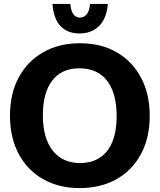

<svg xmlns="http://www.w3.org/2000/svg" viewBox="-20 -941 815 981"><path d="M387 20Q282 20 201.5 -25Q121 -70 76 -153.5Q31 -237 31 -350Q31 -462 75.5 -545Q120 -628 200.5 -674Q281 -720 388 -720Q497 -720 577 -673.5Q657 -627 701 -543.5Q745 -460 745 -350Q745 -236 699.5 -152.5Q654 -69 573.5 -24.5Q493 20 387 20ZM389 -108Q449 -108 491 -136Q533 -164 554.5 -217.5Q576 -271 576 -347Q576 -465 527 -528.5Q478 -592 385 -592Q295 -592 247 -529.5Q199 -467 199 -352Q199 -236 249 -172Q299 -108 389 -108ZM339 -921Q343 -884 355.5 -867.5Q368 -851 388 -851Q409 -851 423 -868Q437 -885 440 -921H531Q525 -847 486.5 -808.5Q448 -770 386 -770Q326 -770 290 -807Q254 -844 248 -921Z"/></svg>

Font: Moderustic
Style: Bold
Weight: 700
Designer: Tural Alisoy
Foundry: TAFT Foundry
Version: Version 2.120